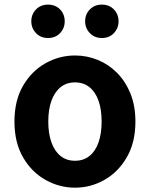

<svg xmlns="http://www.w3.org/2000/svg" viewBox="-20 -820 666 853"><path d="M313.3 13.8Q243.3 13.8 181.6 -21.1Q119.9 -55.9 82 -121.7Q44.2 -187.5 44.2 -279.9Q44.2 -372.8 82 -438.4Q119.9 -503.9 181.6 -538.7Q243.3 -573.5 313.3 -573.5Q365.7 -573.5 414.1 -553.9Q462.4 -534.2 500 -496.4Q537.6 -458.5 559.6 -404.2Q581.6 -349.8 581.6 -279.9Q581.6 -187.5 543.6 -121.7Q505.7 -55.9 444.5 -21.1Q383.3 13.8 313.3 13.8ZM313.3 -105.8Q351.3 -105.8 377.9 -127.3Q404.5 -148.9 418 -188.2Q431.5 -227.4 431.5 -279.9Q431.5 -332.7 418 -371.7Q404.5 -410.7 377.9 -432.3Q351.3 -454 313.3 -454Q275.2 -454 248.7 -432.3Q222.1 -410.7 208.3 -371.7Q194.5 -332.7 194.5 -279.9Q194.5 -227.4 208.3 -188.2Q222.1 -148.9 248.7 -127.3Q275.2 -105.8 313.3 -105.8ZM193.3 -651.1Q160.9 -651.1 140 -672.9Q119.1 -694.7 119.1 -725.3Q119.1 -756.7 140 -778.1Q160.9 -799.5 193.3 -799.5Q226.3 -799.5 246.9 -778.1Q267.5 -756.7 267.5 -725.3Q267.5 -694.7 246.9 -672.9Q226.3 -651.1 193.3 -651.1ZM432.5 -651.1Q400.1 -651.1 379.2 -672.9Q358.2 -694.7 358.2 -725.3Q358.2 -756.7 379.2 -778.1Q400.1 -799.5 432.5 -799.5Q465.4 -799.5 486 -778.1Q506.7 -756.7 506.7 -725.3Q506.7 -694.7 486 -672.9Q465.4 -651.1 432.5 -651.1Z"/></svg>

Font: Noto Sans TC
Style: Regular
Weight: 100
Designer: Ryoko NISHIZUKA 西塚涼子 (kana, bopomofo & ideographs); Paul D. Hunt (Latin, Greek & Cyrillic); Sandoll Communications 산돌커뮤니
Foundry: Adobe
Version: Version 2.004;hotconv 1.0.118;makeotfexe 2.5.65603